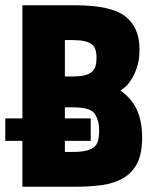

<svg xmlns="http://www.w3.org/2000/svg" viewBox="-20 -708 615 728"><path d="M324 -259H0V-174H324ZM65 0H266Q322 0 368 -6.5Q414 -13 448 -33Q482 -53 500.5 -89.5Q519 -126 519 -187Q519 -246 500 -289.5Q481 -333 437 -365Q440 -367 451.5 -375.5Q463 -384 475.5 -402.5Q488 -421 498.5 -450Q509 -479 509 -521Q509 -604 455 -646Q401 -688 265 -688H65ZM226 -132V-301H258Q325 -301 340.5 -275Q356 -249 356 -214Q356 -193 352.5 -177.5Q349 -162 338.5 -152Q328 -142 308.5 -137Q289 -132 257 -132ZM226 -418V-556H254Q280 -556 297.5 -552.5Q315 -549 326 -541.5Q337 -534 341.5 -521Q346 -508 346 -488Q346 -470 342 -457Q338 -444 327.5 -435Q317 -426 299 -422Q281 -418 253 -418Z"/></svg>

Font: Secuela Black
Style: Regular
Weight: 900
Designer: Fernando Haro
Foundry: deFharo
Version: Version 1.704